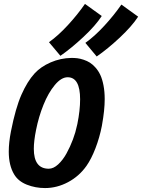

<svg xmlns="http://www.w3.org/2000/svg" viewBox="-20 -956 728 984"><path d="M417.5 -736.3Q464.4 -769.5 514.2 -823.5Q564 -877.4 602.1 -932.6Q616.2 -922.4 645 -901.6Q673.8 -880.9 688 -870.6Q656.2 -821.8 594 -763.4Q531.7 -705.1 475.6 -666.5Q465.8 -678.2 446.5 -701.4Q427.2 -724.6 417.5 -736.3ZM231 -739.7Q277.8 -772.9 327.6 -826.9Q377.4 -880.9 415.5 -936Q430.2 -925.8 458.5 -905Q486.8 -884.3 501.5 -874Q469.7 -824.7 407.5 -766.6Q345.2 -708.5 289.6 -669.9Q279.8 -681.6 260.3 -704.8Q240.7 -728 231 -739.7ZM346.2 -659.2Q361.8 -659.2 376.2 -657.5Q390.6 -655.8 408.4 -649.9Q426.3 -644 440.9 -634.8Q455.6 -625.5 470 -609.1Q484.4 -592.8 494.4 -571.3Q504.4 -549.8 510.5 -518.1Q516.6 -486.3 516.6 -447.8Q516.6 -391.6 502.9 -315.9Q502.9 -314.9 502.4 -313.2Q502 -311.5 502 -310.5Q490.2 -250.5 469.2 -196Q448.2 -141.6 423.3 -106Q385.7 -52.7 328.9 -22.5Q272 7.8 210.9 7.8Q161.6 7.8 117.7 -9.5Q73.7 -26.9 52.7 -62Q24.9 -107.9 24.9 -179.2Q24.9 -225.6 36.1 -282.7Q59.6 -401.9 89.8 -470.5Q120.1 -539.1 157.2 -579.6Q189 -614.3 239.5 -636.2Q290 -658.2 346.2 -659.2ZM230 -91.3Q253.9 -91.3 278.1 -113.5Q302.2 -135.7 321 -169.9Q339.8 -204.1 353.8 -241.5Q367.7 -278.8 374.5 -312.5Q375 -314 375.5 -316.7Q376 -319.3 376.5 -320.8Q390.6 -390.6 390.6 -446.8Q390.6 -560.1 326.7 -560.1Q293.9 -560.1 260.7 -520Q227.5 -480 202.9 -418.9Q178.2 -357.9 164.6 -289.1Q153.3 -232.9 153.3 -193.4Q153.3 -91.3 230 -91.3Z"/></svg>

Font: Fantasque Sans Mono
Style: Bold Italic
Weight: 700
Italic angle: -11°
Monospace: yes
Designer: Jany Belluz
Version: Version 1.7.1